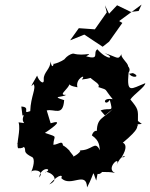

<svg xmlns="http://www.w3.org/2000/svg" viewBox="-20 -773 654 838"><path d="M78 -269 84 -270C66 -229 111 -234 61 -239C72 -204 49 -145 59 -126C92 -123 100 -149 53 -148C122 -122 60 -118 117 -89C137 -83 124 -39 115 -19C114 -37 179 -32 151 2C158 -50 216 -37 177 -20C178 -33 256 4 195 32C245 -23 256 -4 247 4C288 47 357 -30 360 45C398 -26 380 -34 400 15C411 -42 399 10 434 -31C401 -15 445 -28 482 -18C437 -38 512 -102 488 -50C513 -113 542 -84 511 -87C536 -127 529 -145 516 -150C595 -216 573 -217 582 -227C574 -247 545 -225 599 -232L582 -245C583 -295 584 -296 549 -339C565 -362 615 -395 614 -410C551 -385 533 -363 541 -455C556 -427 598 -438 560 -454C514 -445 562 -456 539 -484C539 -499 503 -524 511 -538C494 -509 497 -522 437 -541C487 -518 449 -507 405 -558C383 -543 418 -510 356 -527C392 -549 347 -526 301 -539C291 -541 245 -517 254 -481C280 -547 274 -508 215 -494C216 -510 211 -457 200 -505C202 -473 169 -457 171 -427C174 -400 150 -417 142 -443C103 -377 121 -401 126 -406C140 -389 114 -353 112 -288C72 -273 118 -306 73 -308ZM438 -269 472 -297C431 -253 399 -262 403 -186C421 -198 392 -217 381 -182C416 -158 413 -135 416 -117C393 -164 384 -113 323 -117C351 -120 291 -79 300 -93C261 -144 290 -102 283 -116C243 -157 237 -135 255 -125C257 -169 238 -142 213 -141C214 -184 238 -172 176 -193C226 -226 253 -251 201 -235L184 -291C218 -299 255 -263 260 -336C200 -354 251 -347 269 -359C222 -356 301 -394 282 -424C273 -400 294 -397 318 -392C307 -430 361 -454 337 -426C410 -433 383 -452 371 -437C389 -418 420 -406 409 -393C455 -377 429 -392 472 -340C418 -349 440 -305 459 -337C476 -276 464 -307 419 -291ZM438 -750 446 -719 394 -645 324 -650 286 -597 348 -622 428 -569 456 -591 514 -673 500 -681 598 -753 585 -725 551 -721 491 -750 456 -713Z"/></svg>

Font: Asimov Aggro
Style: It
Weight: 500
Designer: Google
Version: Version 2.000980; 2014